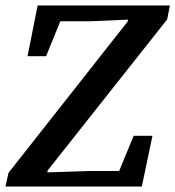

<svg xmlns="http://www.w3.org/2000/svg" viewBox="-22 -684 643 704"><path d="M-2 0 9 -50 465 -629 445 -582 447 -612 308 -606H153L213 -640L147 -478H79L116 -664H601L591 -613L133 -34L153 -81L152 -52L301 -57H462L401 -23L468 -186H537L498 0Z"/></svg>

Font: Source Serif 4 SemiBold
Style: Italic
Weight: 600
Italic angle: -12°
Designer: Frank Grießhammer
Foundry: Adobe Systems Incorporated
Version: Version 4.004;hotconv 1.0.116;makeotfexe 2.5.65601